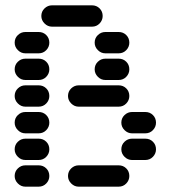

<svg xmlns="http://www.w3.org/2000/svg" viewBox="-20 -710 640 720"><path d="M235 -50Q235 -34 247 -22Q259 -10 275 -10H425Q442 -10 453.5 -22Q465 -34 465 -50Q465 -67 453.5 -78.5Q442 -90 425 -90H275Q259 -90 247 -78.5Q235 -67 235 -50ZM35 -50Q35 -34 47 -22Q59 -10 75 -10H125Q142 -10 153.5 -22Q165 -34 165 -50Q165 -67 153.5 -78.5Q142 -90 125 -90H75Q59 -90 47 -78.5Q35 -67 35 -50ZM435 -150Q435 -134 447 -122Q459 -110 475 -110H525Q542 -110 553.5 -122Q565 -134 565 -150Q565 -167 553.5 -178.5Q542 -190 525 -190H475Q459 -190 447 -178.5Q435 -167 435 -150ZM35 -150Q35 -134 47 -122Q59 -110 75 -110H125Q142 -110 153.5 -122Q165 -134 165 -150Q165 -167 153.5 -178.5Q142 -190 125 -190H75Q59 -190 47 -178.5Q35 -167 35 -150ZM435 -250Q435 -234 447 -222Q459 -210 475 -210H525Q542 -210 553.5 -222Q565 -234 565 -250Q565 -267 553.5 -278.5Q542 -290 525 -290H475Q459 -290 447 -278.5Q435 -267 435 -250ZM35 -250Q35 -234 47 -222Q59 -210 75 -210H125Q142 -210 153.5 -222Q165 -234 165 -250Q165 -267 153.5 -278.5Q142 -290 125 -290H75Q59 -290 47 -278.5Q35 -267 35 -250ZM235 -350Q235 -334 247 -322Q259 -310 275 -310H425Q442 -310 453.5 -322Q465 -334 465 -350Q465 -367 453.5 -378.5Q442 -390 425 -390H275Q259 -390 247 -378.5Q235 -367 235 -350ZM35 -350Q35 -334 47 -322Q59 -310 75 -310H125Q142 -310 153.5 -322Q165 -334 165 -350Q165 -367 153.5 -378.5Q142 -390 125 -390H75Q59 -390 47 -378.5Q35 -367 35 -350ZM335 -450Q335 -434 347 -422Q359 -410 375 -410H425Q442 -410 453.5 -422Q465 -434 465 -450Q465 -467 453.5 -478.5Q442 -490 425 -490H375Q359 -490 347 -478.5Q335 -467 335 -450ZM35 -450Q35 -434 47 -422Q59 -410 75 -410H125Q142 -410 153.5 -422Q165 -434 165 -450Q165 -467 153.5 -478.5Q142 -490 125 -490H75Q59 -490 47 -478.5Q35 -467 35 -450ZM335 -550Q335 -534 347 -522Q359 -510 375 -510H425Q442 -510 453.5 -522Q465 -534 465 -550Q465 -567 453.5 -578.5Q442 -590 425 -590H375Q359 -590 347 -578.5Q335 -567 335 -550ZM35 -550Q35 -534 47 -522Q59 -510 75 -510H125Q142 -510 153.5 -522Q165 -534 165 -550Q165 -567 153.5 -578.5Q142 -590 125 -590H75Q59 -590 47 -578.5Q35 -567 35 -550ZM135 -650Q135 -634 147 -622Q159 -610 175 -610H325Q342 -610 353.5 -622Q365 -634 365 -650Q365 -667 353.5 -678.5Q342 -690 325 -690H175Q159 -690 147 -678.5Q135 -667 135 -650Z"/></svg>

Font: Matrix Sans Raster
Style: Regular
Weight: 400
Designer: Brad Neil
Version: Version 1.100